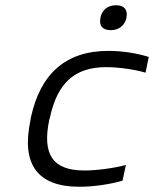

<svg xmlns="http://www.w3.org/2000/svg" viewBox="-20 -703 587 732"><path d="M98 -256 96 -244C61 -78 121 9 283 9C334 9 393 1 447 -14L460 -74C410 -61 347 -53 302 -53C181 -53 140 -114 168 -247L170 -253C198 -386 264 -447 385 -447C430 -447 490 -439 535 -426L547 -486C499 -501 444 -509 393 -509C231 -509 134 -422 98 -256ZM363 -634C357 -606 370 -588 402 -588C434 -588 455 -606 462 -634V-636C468 -665 454 -683 423 -683C390 -683 369 -665 363 -636Z"/></svg>

Font: LT Wave Text Light Italic
Style: Regular
Weight: 300
Designer: Daniel Lyons
Version: Version 2.5 (Glyphs App)